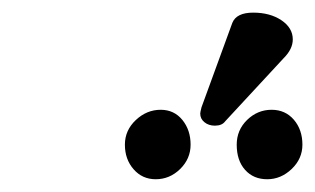

<svg xmlns="http://www.w3.org/2000/svg" viewBox="-20 -781 494 301"><path d="M175.8 -554.2Q175.8 -576.7 192.9 -592.8Q210 -608.9 231.9 -608.9Q252.9 -608.9 265.9 -593Q278.8 -577.1 278.8 -554.2Q278.8 -532.2 262.5 -516.1Q246.1 -500 224.1 -500Q203.1 -500 189.5 -515.6Q175.8 -531.2 175.8 -554.2ZM351.1 -554.2Q351.1 -577.1 367.4 -593Q383.8 -608.9 405.8 -608.9Q427.2 -608.9 440.7 -593.3Q454.1 -577.6 454.1 -554.2Q454.1 -532.2 437.3 -516.1Q420.4 -500 398.9 -500Q377.4 -500 364.3 -514.6Q351.1 -529.3 351.1 -554.2ZM439 -719.2Q439 -704.1 424.8 -689.9L333 -590.8Q328.1 -584 316.9 -584Q307.1 -584 300.5 -589.4Q293.9 -594.7 293.9 -603Q293.9 -605 295.9 -612.8L344.2 -745.1Q350.6 -761.2 377 -761.2Q403.3 -761.2 421.1 -749.3Q439 -737.3 439 -719.2Z"/></svg>

Font: Common Serif
Style: Bold Italic
Weight: 700
Italic angle: -12°
Designer: Philipp H. Poll, Khaled Hosny
Foundry: Stefan Peev, Context Ltd.
Version: Version 1.026